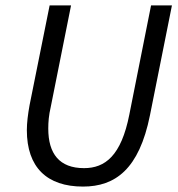

<svg xmlns="http://www.w3.org/2000/svg" viewBox="-20 -676 656 708"><path d="M286 12C405 12 493 -52 533 -251L614 -656H537L457 -254C427 -101 367 -56 290 -56C199 -56 158 -109 158 -202C158 -226 160 -251 167 -281L242 -656H163L89 -288C83 -255 79 -223 79 -196C79 -59 153 12 286 12Z"/></svg>

Font: Source Sans Pro
Style: Italic
Weight: 400
Italic angle: -11°
Designer: Paul D. Hunt
Foundry: Adobe Systems Incorporated
Version: Version 3.006;hotconv 1.0.111;makeotfexe 2.5.65597